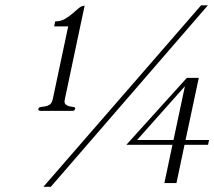

<svg xmlns="http://www.w3.org/2000/svg" viewBox="-20 -696 815 730"><path d="M683.1 -368.2 501 -163.6H639.6ZM774.9 -163.6 771 -145.5H681.6L650.9 0H605L635.7 -145.5H460.4L690.4 -399.9H735.8L685.5 -163.6ZM226.6 -319.3Q223.1 -304.7 229.5 -299.1Q235.8 -293.5 244.1 -291.7Q252.4 -290 259.8 -289.1Q267.1 -288.1 265.6 -282.2Q264.6 -276.9 260.7 -275.6Q256.8 -274.4 252.9 -274.4H135.7Q131.8 -274.4 128.4 -275.6Q125 -276.9 126 -282.2Q127.4 -288.1 134.8 -289.1Q142.1 -290 151.4 -291.5Q160.6 -293 168.9 -298.3Q177.2 -303.7 180.7 -319.3L239.3 -595.7H186L189.9 -614.7Q210.9 -614.7 226.8 -624Q242.7 -633.3 255.6 -644.5Q268.6 -655.8 279.5 -665Q290.5 -674.3 301.8 -674.3L289.1 -614.7ZM173.3 14.2H145L744.6 -675.8H770.5ZM301.8 -674.3V-674.8H302.7Z"/></svg>

Font: Atsinvsda
Style: Italic
Weight: 400
Italic angle: -12°
Designer: Al Webster
Foundry: Al Webster and Michael Everson
Version: Version 2.000